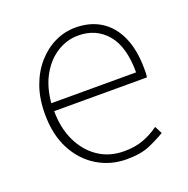

<svg xmlns="http://www.w3.org/2000/svg" viewBox="-104 -639 736 751"><g transform="rotate(-20 263.5 -263.5)"><path d="M300 13Q234 13 179 -20Q124 -53 91.5 -114.5Q59 -176 59 -262Q59 -327 77.5 -378Q96 -429 128.5 -465.5Q161 -502 201.5 -521Q242 -540 286 -540Q347 -540 391.5 -512Q436 -484 460.5 -429.5Q485 -375 485 -297Q485 -289 485 -280.5Q485 -272 483 -261H97Q97 -192 122.5 -137.5Q148 -83 194 -51.5Q240 -20 302 -20Q347 -20 382 -33Q417 -46 447 -68L463 -37Q433 -19 396 -3Q359 13 300 13ZM97 -294H450Q450 -401 405 -454Q360 -507 286 -507Q239 -507 198 -481.5Q157 -456 130 -408.5Q103 -361 97 -294Z"/></g></svg>

Font: Shanggu Sans SC VF
Style: Regular
Weight: 250
Designer: GuiWonder
Version: Version 1.021